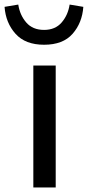

<svg xmlns="http://www.w3.org/2000/svg" viewBox="-47 -821 385 841"><path d="M99 -534H197V0H99ZM-27 -791 33 -801Q40 -755 68 -722.5Q96 -690 146 -690Q195 -690 223 -722.5Q251 -755 258 -801L318 -791Q313 -721 271 -673Q229 -625 146 -625Q64 -625 21 -673Q-22 -721 -27 -791Z"/></svg>

Font: Nebula Sans Medium
Style: Regular
Weight: 500
Designer: Paul D. Hunt for Adobe (as Source Sans)
Foundry: Nebula Entertainment & Broadcasting LLC
Version: Version 1.010